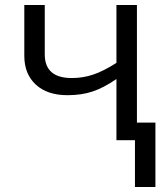

<svg xmlns="http://www.w3.org/2000/svg" viewBox="-20 -555 649 760"><path d="M157.2 -535.2V-339.8Q157.2 -246.1 264.2 -246.1Q308.6 -246.1 349.1 -259.8Q389.6 -273.4 440.9 -306.2V-535.2H522V-69.8H595.2V185.1H514.2V0H440.9V-242.2Q389.6 -207 345.9 -192.6Q302.2 -178.2 247.1 -178.2Q167 -178.2 121.6 -220.2Q76.2 -262.2 76.2 -334V-535.2Z"/></svg>

Font: OpenSans-Regular
Style: Regular
Weight: 400
Foundry: Ascender Corporation
Version: Version 1.10